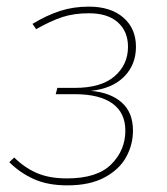

<svg xmlns="http://www.w3.org/2000/svg" viewBox="-20 -549 503 579"><path d="M390 -408Q390 -354 354.5 -318Q319 -282 254 -275Q313 -270 347 -240Q381 -210 381 -155Q381 -113 360.5 -75.5Q340 -38 295.5 -14Q251 10 183 10Q124 10 82 -9Q40 -28 8 -60L23 -74Q53 -44 90.5 -27.5Q128 -11 182 -11Q273 -11 315.5 -53.5Q358 -96 358 -155Q358 -209 319 -237Q280 -265 205 -265H148L153 -284H206Q285 -284 325.5 -319Q366 -354 366 -408Q366 -454 335.5 -481.5Q305 -509 248 -509Q203 -509 168 -497.5Q133 -486 89 -461L78 -477Q121 -503 161 -516Q201 -529 248 -529Q314 -529 352 -496Q390 -463 390 -408Z"/></svg>

Font: FiraGO Thin
Style: Italic
Weight: 100
Italic angle: -8°
Designer: bBox Type GmbH
Foundry: bBox Type GmbH
Version: Version 1.001